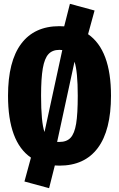

<svg xmlns="http://www.w3.org/2000/svg" viewBox="-20 -849 623 1005"><path d="M561 -348Q561 -167 492 -74.5Q423 18 291 18Q275 18 267 17L237 136L108 101L142 -24Q22 -106 22 -348Q22 -528 91 -620Q160 -712 291 -712Q308 -712 316 -711L346 -829L475 -794L441 -670Q561 -587 561 -348ZM195 -348Q195 -208 213 -158L306 -587Q301 -588 291 -588Q254 -588 233.5 -565.5Q213 -543 204 -491Q195 -439 195 -348ZM370 -526 279 -106H291Q329 -106 349.5 -128Q370 -150 378.5 -201.5Q387 -253 387 -348Q387 -475 370 -526Z"/></svg>

Font: Fira Sans Compressed ExtraBold
Style: Regular
Weight: 800
Width: 1
Designer: bBox Type GmbH & Carrois Corporate GbR & Edenspiekermann AG
Foundry: bBox Type GmbH & Carrois Corporate GbR & Edenspiekermann AG
Version: Version 4.301